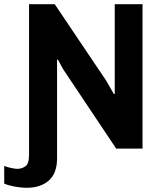

<svg xmlns="http://www.w3.org/2000/svg" viewBox="-61 -706 775 912"><path d="M65 186Q50 186 30 183.5Q10 181 -9 176.5Q-28 172 -41 166V82Q-30 87 -10 91.5Q10 96 21 96Q42 96 59.5 84Q77 72 77 28V-686H199L444 -322L480 -259L484 -260V-686H616V0H491L239 -377L214 -423L210 -422V46Q210 117 171 151.5Q132 186 65 186Z"/></svg>

Font: Chivo SemiBold
Style: Regular
Weight: 600
Designer: Hector Gatti
Foundry: Omnibus-Type
Version: Version 2.002